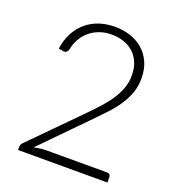

<svg xmlns="http://www.w3.org/2000/svg" viewBox="-131 -819 841 922"><g transform="rotate(20 290.0 -358.0)"><path d="M301 -715.5Q341.5 -715.5 378.2 -703.8Q415 -692 443 -668.2Q471 -644.5 487.5 -608.8Q504 -573 504 -525Q504 -485 491.8 -450.8Q479.5 -416.5 458.5 -385Q437.5 -353.5 409.8 -323.8Q382 -294 351.5 -263L130 -37Q146 -41 163.2 -43Q180.5 -45 198 -45H503.5Q511.5 -45 516.2 -40.2Q521 -35.5 521 -28V0H64.5V-17Q64.5 -22.5 67.2 -28.2Q70 -34 74 -38L315.5 -282.5Q345.5 -313 371 -341.5Q396.5 -370 415.2 -399Q434 -428 444.8 -458.5Q455.5 -489 455.5 -523.5Q455.5 -562.5 442.5 -591.2Q429.5 -620 407.8 -638.5Q386 -657 357.8 -666Q329.5 -675 298.5 -675Q265 -675 236.8 -664.8Q208.5 -654.5 186.8 -636.2Q165 -618 150.8 -592.8Q136.5 -567.5 131 -537.5Q126 -520 111 -520Q110 -520 108.5 -520.2Q107 -520.5 106 -520.5L82 -524.5Q88 -570 106.8 -605.5Q125.5 -641 154 -665.5Q182.5 -690 220 -702.8Q257.5 -715.5 301 -715.5Z"/></g></svg>

Font: o
Style: Regular
Weight: 300
Designer: Lukasz Dziedzic
Foundry: Lukasz Dziedzic
Version: Version 1.104; Western+Polish opensource; ttfautohint (v1.8.